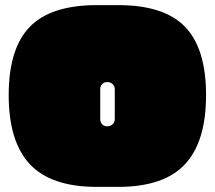

<svg xmlns="http://www.w3.org/2000/svg" viewBox="-20 -721 841 751"><path d="M359 -701H442Q622 -701 704 -616Q786 -531 786 -349Q786 -167 703.5 -78.5Q621 10 442 10H359Q180 10 97 -78.5Q14 -167 14 -349Q14 -531 96.5 -616Q179 -701 359 -701ZM372 -372V-256Q372 -243 379.5 -235Q387 -227 399.5 -227Q412 -227 420.5 -235Q429 -243 429 -256V-372Q429 -384 420.5 -392Q412 -400 399.5 -400Q387 -400 379.5 -392Q372 -384 372 -372Z"/></svg>

Font: Erica One
Style: Regular
Weight: 400
Designer: Miguel Hernandez
Foundry: Miguel Hernandez
Version: Version 1.003